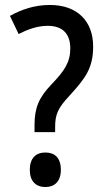

<svg xmlns="http://www.w3.org/2000/svg" viewBox="-20 -744 430 773"><path d="M119 -212H202V-233C202 -283 213 -309 260 -359C324 -429 355 -470 355 -557C355 -658 292 -724 181 -724C119 -724 67 -706 20 -680L55 -607C90 -625 130 -640 172 -640C231 -640 263 -609 263 -549C263 -494 240 -459 187 -404C137 -352 119 -310 119 -241ZM100 -60C100 -14 125 9 163 9C199 9 225 -13 225 -60C225 -109 200 -130 163 -130C124 -130 100 -107 100 -60Z"/></svg>

Font: Noto Sans Sinhala UI Condensed Medium
Style: Regular
Weight: 500
Width: 3
Designer: Jelle Bosma - Monotype Design Team
Foundry: Monotype Imaging Inc.
Version: Version 2.006